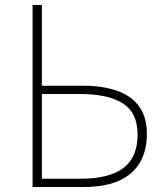

<svg xmlns="http://www.w3.org/2000/svg" viewBox="-20 -746 661 766"><path d="M110 0V-726H147V-404H311Q389 -404 446.5 -384Q504 -364 535 -321.5Q566 -279 566 -212Q566 -143 537 -95.5Q508 -48 452.5 -24Q397 0 316 0ZM147 -33H302Q415 -33 472 -75.5Q529 -118 529 -210Q529 -295 471 -333Q413 -371 298 -371H147Z"/></svg>

Font: Noto Sans HK Thin
Style: Regular
Weight: 100
Designer: Ryoko NISHIZUKA 西塚涼子 (kana, bopomofo & ideographs); Paul D. Hunt (Latin, Greek & Cyrillic); Sandoll Communications 산돌커뮤니
Foundry: Adobe
Version: Version 2.004-H2;hotconv 1.0.118;makeotfexe 2.5.65603